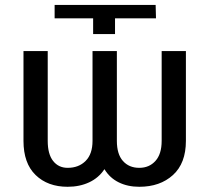

<svg xmlns="http://www.w3.org/2000/svg" viewBox="-20 -731 804 762"><path d="M349.6 -595.7V-658.2H196.8V-711.4H597.7L599.1 -658.2H436.5V-595.7ZM248.5 10.3Q169.4 10.3 121.3 -36.4Q73.2 -83 73.2 -171.9V-528.3H169.4V-171.9Q169.4 -119.1 190.9 -92Q212.4 -64.9 248.5 -64.9Q292.5 -64.9 319.8 -92.3Q347.2 -119.6 347.2 -171.9V-528.3H443.8V-171.9Q443.8 -119.1 468 -92Q492.2 -64.9 532.7 -64.9Q572.3 -64.9 596.9 -92.3Q621.6 -119.6 621.6 -171.9V-528.3H717.8V-171.9Q717.8 -83 666.5 -36.4Q615.2 10.3 532.7 10.3Q486.8 10.3 451.2 -7.3Q415.5 -24.9 394.5 -59.6Q371.6 -24.9 333.7 -7.3Q295.9 10.3 248.5 10.3Z"/></svg>

Font: Roboto Slab
Style: Regular
Weight: 400
Designer: Google
Version: Version 2.000; ttfautohint (v1.8.1.43-b0c9)